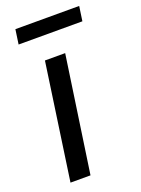

<svg xmlns="http://www.w3.org/2000/svg" viewBox="-134 -754 599 816"><g transform="rotate(-20 165.5 -346.5)"><path d="M115 -525H206.5L130 0H39.5ZM42.5 -693H331L321.5 -627H33Z"/></g></svg>

Font: 1883 Sans
Style: Italic
Weight: 400
Italic angle: -8°
Designer: 1883 Sans project is a fork of Public Sans.
Version: Version 1.009